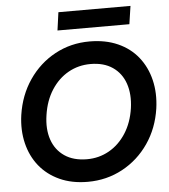

<svg xmlns="http://www.w3.org/2000/svg" viewBox="-59 -930 878 995"><g transform="rotate(-5 380.0 -432.5)"><path d="M358 12Q275 12 211.5 -17Q148 -46 107 -97Q66 -148 49.5 -216.5Q33 -285 44 -363Q59 -465 113 -544Q167 -623 249 -667.5Q331 -712 429 -712Q512 -712 576 -683.5Q640 -655 681 -603.5Q722 -552 738.5 -483.5Q755 -415 744 -336Q729 -234 675 -155.5Q621 -77 538.5 -32.5Q456 12 358 12ZM364 -105Q426 -105 478.5 -134.5Q531 -164 566.5 -219Q602 -274 613 -349Q623 -421 604 -476.5Q585 -532 539 -563.5Q493 -595 424 -595Q361 -595 308.5 -565.5Q256 -536 220.5 -481Q185 -426 174 -351Q163 -279 182 -223.5Q201 -168 247.5 -136.5Q294 -105 364 -105ZM269 -783 282 -877H657L643 -783Z"/></g></svg>

Font: Host Grotesk
Style: Bold Italic
Weight: 700
Italic angle: -8°
Designer: Doğukan Karapınar
Foundry: Element Type
Version: Version 1.003; ttfautohint (v1.8.4.7-5d5b)